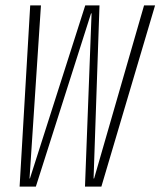

<svg xmlns="http://www.w3.org/2000/svg" viewBox="-20 -695 598 715"><path d="M53 0H113.5L319 -645H321L296.5 0H357.5L557.5 -675H516.5L330.5 -30.5H328.5L350.5 -675H297.5L91.5 -30.5H90L132.5 -675H92.5Z"/></svg>

Font: Anybody Condensed ExtraLight
Style: Italic
Weight: 250
Width: 3
Italic angle: -10°
Version: Version 1.113;gftools[0.9.25]